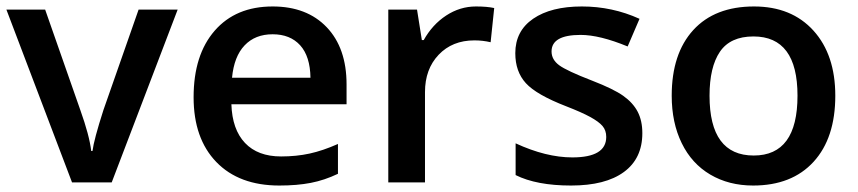

<svg xmlns="http://www.w3.org/2000/svg" viewBox="-20 -570 2680 600"><path d="M205.1 0 0 -540H121.1L231 -226.1Q259.3 -147 265.1 -98.1H269Q273.4 -133.3 303.2 -226.1L413.1 -540H535.2L329.1 0Z M853 9.8Q727.1 9.8 656 -63.7Q585 -137.2 585 -266.1Q585 -398.4 650.9 -474.1Q716.8 -549.8 832 -549.8Q939 -549.8 1001 -484.9Q1063 -419.9 1063 -306.2V-244.1H703.1Q705.6 -165.5 745.6 -123.3Q785.6 -81.1 858.4 -81.1Q906.2 -81.1 947.5 -90.1Q988.8 -99.1 1036.1 -120.1V-26.9Q994.1 -6.8 951.2 1.5Q908.2 9.8 853 9.8ZM832 -462.9Q777.3 -462.9 744.4 -428.2Q711.4 -393.6 705.1 -327.1H950.2Q949.2 -394 918 -428.5Q886.7 -462.9 832 -462.9Z M1467.3 -549.8Q1502 -549.8 1524.4 -544.9L1513.2 -438Q1488.8 -443.8 1462.4 -443.8Q1393.6 -443.8 1350.8 -398.9Q1308.1 -354 1308.1 -282.2V0H1193.4V-540H1283.2L1298.3 -444.8H1304.2Q1331.1 -493.2 1374.3 -521.5Q1417.5 -549.8 1467.3 -549.8Z M1987.3 -153.8Q1987.3 -74.7 1929.7 -32.5Q1872.1 9.8 1764.6 9.8Q1656.7 9.8 1591.3 -22.9V-122.1Q1686.5 -78.1 1768.6 -78.1Q1874.5 -78.1 1874.5 -142.1Q1874.5 -162.6 1862.8 -176.3Q1851.1 -189.9 1824.2 -204.6Q1797.4 -219.2 1749.5 -237.8Q1656.2 -273.9 1623.3 -310.1Q1590.3 -346.2 1590.3 -403.8Q1590.3 -473.1 1646.2 -511.5Q1702.1 -549.8 1798.3 -549.8Q1893.6 -549.8 1978.5 -511.2L1941.4 -424.8Q1854 -460.9 1794.4 -460.9Q1703.6 -460.9 1703.6 -409.2Q1703.6 -383.8 1727.3 -366.2Q1751 -348.6 1830.6 -317.9Q1897.5 -292 1927.7 -270.5Q1958 -249 1972.7 -220.9Q1987.3 -192.9 1987.3 -153.8Z M2590.3 -271Q2590.3 -138.7 2522.5 -64.5Q2454.6 9.8 2333.5 9.8Q2257.8 9.8 2199.7 -24.4Q2141.6 -58.6 2110.4 -122.6Q2079.1 -186.5 2079.1 -271Q2079.1 -402.3 2146.5 -476.1Q2213.9 -549.8 2336.4 -549.8Q2453.6 -549.8 2522 -474.4Q2590.3 -398.9 2590.3 -271ZM2197.3 -271Q2197.3 -84 2335.4 -84Q2472.2 -84 2472.2 -271Q2472.2 -456.1 2334.5 -456.1Q2262.2 -456.1 2229.7 -408.2Q2197.3 -360.4 2197.3 -271Z"/></svg>

Font: f1_46825          
Style: Regular
Weight: 600
Foundry: Ascender Corporation
Version: Version 1.10